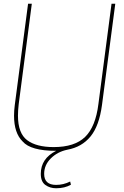

<svg xmlns="http://www.w3.org/2000/svg" viewBox="-20 -800 660 1026"><path d="M280 206Q247 206 222.5 188.5Q198 171 198 129Q198 47 280 6Q144 6 101 -44Q55 -89 55 -182Q55 -208 59 -239L130 -780H150L80 -244Q76 -210 76 -182Q76 -88 125 -51Q174 -14 267 -14Q379 -14 435 -68.5Q491 -123 506 -245L576 -780H596L525 -239Q510 -127 463.5 -70.5Q417 -14 340 0Q287 11 251.5 46.5Q216 82 216 129Q216 188 280 188Q319 188 355 170L359 187Q326 206 280 206Z"/></svg>

Font: Tanohe Sans Thin
Style: Italic
Weight: 100
Designer: Village Type and Design LLC & Cristiano Sobral
Foundry: Cooper Hewitt Smithsonian Design Museum
Version: Version 1.00;September 29, 2021;FontCreator 13.0.0.2655 64-b